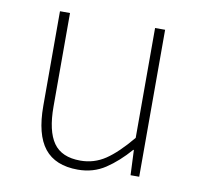

<svg xmlns="http://www.w3.org/2000/svg" viewBox="-66 -596 708 678"><g transform="rotate(10 288.5 -257.0)"><path d="M132 -527V-192Q132 -104 161.5 -62Q191 -20 258 -20Q307 -20 347.5 -47Q388 -74 437 -133V-527H473V0H442L438 -90H436Q396 -44 353 -15.5Q310 13 255 13Q174 13 135 -36Q96 -85 96 -188V-527Z"/></g></svg>

Font: Kinto Sans Thin
Style: Regular
Weight: 100
Designer: Authors: Ryoko NISHIZUKA  (kana & ideographs); Paul D. Hunt (Latin, Greek & Cyrillic); Wenlong ZHANG  (bopomofo); Sandol
Foundry: Adobe Systems Incorporated, ookami Inc.
Version: Version 0.001